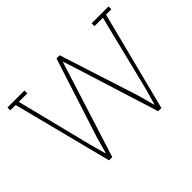

<svg xmlns="http://www.w3.org/2000/svg" viewBox="-137 -981 1250 1250"><g transform="rotate(-45 488.5 -355.5)"><path d="M282.2 0H252.4L77.1 -684.6H27.8V-710.9H184.1V-684.6H106L237.3 -161.1L268.1 -49.3H271L301.8 -161.1L479.5 -710.9H508.8L685.5 -161.1L715.8 -49.3H718.8L750.5 -161.1L880.4 -684.6H802.7V-710.9H958.5V-684.6H909.2L734.4 0H704.6L518.6 -592.8L495.1 -663.6H492.2Z"/></g></svg>

Font: Battambang Thin
Style: Regular
Weight: 100
Designer: Danh Hong
Version: Version 8.002; ttfautohint (v1.8.3)